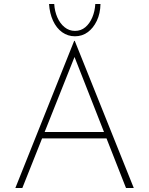

<svg xmlns="http://www.w3.org/2000/svg" viewBox="-20 -943 747 963"><path d="M57 0 352 -738H355L651 0H612L344 -682L368 -693L92 0ZM190 -281H519L527 -249H183ZM356 -761Q320 -761 291.5 -781.5Q263 -802 246 -839Q229 -876 226 -923H252Q254 -887 267.5 -856Q281 -825 304 -806.5Q327 -788 356 -788Q386 -788 408 -806.5Q430 -825 443 -856Q456 -887 458 -923H484Q483 -875 465.5 -838.5Q448 -802 420 -781.5Q392 -761 356 -761Z"/></svg>

Font: Josefin Sans ExtraLight
Style: Regular
Weight: 250
Designer: Santiago Orozco
Foundry: Typemade
Version: Version 2.000